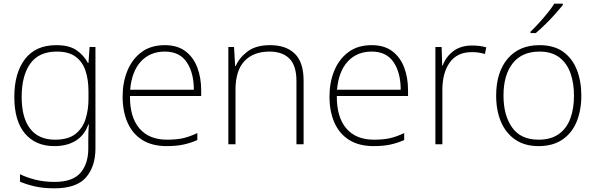

<svg xmlns="http://www.w3.org/2000/svg" viewBox="-20 -837 3246 1046"><path d="M287 -591Q356 -591 396 -564Q436 -537 459 -494H462L468 -581H500V-29Q500 70 448.5 129.5Q397 189 276 189Q216 189 170.5 178.5Q125 168 89 153V112Q125 130 173 142Q221 154 277 154Q376 154 418.5 104.5Q461 55 461 -28V-66Q461 -91 461.5 -112.5Q462 -134 464 -159H461Q441 -101 393.5 -71Q346 -41 276 -41Q174 -41 116 -109.5Q58 -178 58 -309Q58 -439 116 -515Q174 -591 287 -591ZM289 -556Q192 -556 145 -490.5Q98 -425 98 -309Q98 -195 144.5 -135.5Q191 -76 279 -76Q352 -76 391.5 -107.5Q431 -139 446.5 -189.5Q462 -240 462 -297V-340Q462 -404 445.5 -452.5Q429 -501 391.5 -528.5Q354 -556 289 -556Z M878 -591Q946 -591 989.5 -558.5Q1033 -526 1054.5 -470.5Q1076 -415 1076 -345V-314H688Q687 -199 739.5 -137.5Q792 -76 890 -76Q939 -76 974.5 -83.5Q1010 -91 1055 -112V-74Q1016 -57 977.5 -49Q939 -41 889 -41Q808 -41 754.5 -75Q701 -109 674.5 -170Q648 -231 648 -311Q648 -388 674 -451.5Q700 -515 751 -553Q802 -591 878 -591ZM878 -556Q798 -556 748 -502.5Q698 -449 689 -348H1036Q1036 -441 997 -498.5Q958 -556 878 -556Z M1451 -591Q1539 -591 1586.5 -544Q1634 -497 1634 -398V-51H1595V-396Q1595 -479 1557 -517.5Q1519 -556 1448 -556Q1361 -556 1312 -504.5Q1263 -453 1263 -348V-51H1224V-581H1255L1261 -477H1264Q1283 -522 1328.5 -556.5Q1374 -591 1451 -591Z M2005 -591Q2073 -591 2116.5 -558.5Q2160 -526 2181.5 -470.5Q2203 -415 2203 -345V-314H1815Q1814 -199 1866.5 -137.5Q1919 -76 2017 -76Q2066 -76 2101.5 -83.5Q2137 -91 2182 -112V-74Q2143 -57 2104.5 -49Q2066 -41 2016 -41Q1935 -41 1881.5 -75Q1828 -109 1801.5 -170Q1775 -231 1775 -311Q1775 -388 1801 -451.5Q1827 -515 1878 -553Q1929 -591 2005 -591ZM2005 -556Q1925 -556 1875 -502.5Q1825 -449 1816 -348H2163Q2163 -441 2124 -498.5Q2085 -556 2005 -556Z M2552 -589Q2574 -589 2593 -586.5Q2612 -584 2629 -579L2622 -543Q2604 -548 2587.5 -550.5Q2571 -553 2550 -553Q2471 -553 2430.5 -497Q2390 -441 2390 -346V-51H2352V-581H2386L2389 -480H2392Q2408 -526 2448.5 -557.5Q2489 -589 2552 -589Z M3147 -316Q3147 -236 3121.5 -174Q3096 -112 3044 -76.5Q2992 -41 2914 -41Q2839 -41 2787.5 -76Q2736 -111 2709.5 -173Q2683 -235 2683 -316Q2683 -443 2745.5 -517Q2808 -591 2919 -591Q2998 -591 3048 -555Q3098 -519 3122.5 -457Q3147 -395 3147 -316ZM2723 -316Q2723 -209 2770 -142.5Q2817 -76 2914 -76Q2981 -76 3024 -106.5Q3067 -137 3087 -191Q3107 -245 3107 -316Q3107 -384 3088 -438Q3069 -492 3027.5 -524Q2986 -556 2919 -556Q2824 -556 2773.5 -492.5Q2723 -429 2723 -316ZM3046 -809Q3029 -788 3004.5 -760.5Q2980 -733 2952 -705.5Q2924 -678 2899 -657H2870V-664Q2891 -684 2916 -711.5Q2941 -739 2963.5 -767Q2986 -795 3000 -817H3046Z"/></svg>

Font: Noto Sans Tamil UI ExtraLight
Style: Regular
Weight: 200
Designer: Jelle Bosma - Monotype Design Team
Foundry: Monotype Imaging Inc.
Version: Version 2.004; ttfautohint (v1.8.4.7-5d5b)